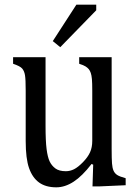

<svg xmlns="http://www.w3.org/2000/svg" viewBox="-20 -794 592 822"><path d="M36 -549H175V-257Q175 -190 179.5 -155.5Q184 -121 192.5 -103Q201 -85 217 -73Q233 -61 262 -61Q280 -61 297 -69.5Q314 -78 335 -99.5Q356 -121 365.5 -142Q375 -163 375 -191V-406Q375 -439 373.5 -455.5Q372 -472 368.5 -482Q365 -492 360 -498Q355 -504 346.5 -509.5Q338 -515 319 -521V-549H458V-157Q458 -114 459.5 -94.5Q461 -75 466 -63.5Q471 -52 481.5 -45Q492 -38 518 -31V-1L406 4H376L379 -89L372 -92Q332 -40 295 -16Q258 8 221 8Q176 8 147.5 -12.5Q119 -33 104.5 -74Q90 -115 90 -190V-406Q90 -454 87 -472Q84 -490 75 -500.5Q66 -511 36 -521ZM392 -774V-750L238 -592L206 -618L307 -774Z"/></svg>

Font: Myanglish
Style: Regular
Weight: 400
Designer: KyawKyaw ( MaYenGone)
Foundry: TattooFont3D
Version: Version 1.003 December 13, 2014